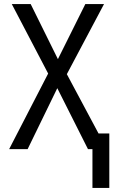

<svg xmlns="http://www.w3.org/2000/svg" viewBox="-20 -734 570 945"><path d="M25 0H116L262 -300L413 0H435V191H518V-77H465L309 -369L492 -714H400L265 -443L131 -714H38L217 -372Z"/></svg>

Font: Noto Sans Mono Condensed
Style: Regular
Weight: 400
Width: 3
Designer: Monotype Design Team
Foundry: Monotype Imaging Inc.
Version: Version 2.014